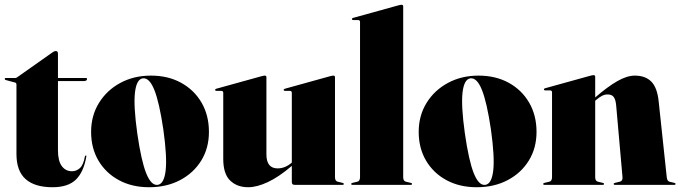

<svg xmlns="http://www.w3.org/2000/svg" viewBox="-23 -775 2852 805"><path d="M40 -429 3 -439Q-3 -440 -3 -444Q-3 -448 1 -448H41Q45 -448 49 -451L195 -554Q204 -561 211 -561Q220 -561 220 -550V-448H337Q342 -448 342 -444Q342 -435 327 -435H220V-145Q220 -100.5 236 -78.8Q252 -57 279 -57Q297 -57 311.8 -70Q326.5 -83 333 -119Q334 -123 337 -123Q340 -123 339 -119Q328 -54 295.2 -22Q262.5 10 197 10Q123 10 84.5 -24Q46 -58 46 -129V-420Q46 -428 40 -429Z M610 -458Q681.5 -458 736.2 -428Q791 -398 822 -344.8Q853 -291.5 853 -222Q853 -154 820.8 -101.8Q788.5 -49.5 732 -19.8Q675.5 10 602 10Q530.5 10 475.8 -19.5Q421 -49 390 -101.2Q359 -153.5 359 -222Q359 -290 391.8 -343.2Q424.5 -396.5 481.2 -427.2Q538 -458 610 -458ZM638.5 0Q665 -4 671.5 -60Q678 -116 662 -231Q645 -346 624 -398.2Q603 -450.5 575 -446.5Q549 -442 542.8 -386.5Q536.5 -331 552.5 -216Q569 -101 590 -48.5Q611 4 638.5 0Z M913 -109V-386Q913 -394 904.5 -394H885Q879 -394 879 -398.5Q879 -401.5 884 -403L1073.5 -455.5Q1083.5 -458 1087 -458Q1094 -458 1094 -451V-128Q1094 -69 1141 -69Q1172 -69 1199 -92L1200.5 -93.5V-386Q1200.5 -394 1192 -394H1172.5Q1166.5 -394 1166.5 -398.5Q1166.5 -401.5 1171.5 -403L1361 -455.5Q1370.5 -458 1374.5 -458Q1381.5 -458 1381.5 -451V-32Q1381.5 -15.5 1393.5 -13L1412.5 -8.5Q1418.5 -7 1418.5 -4Q1418.5 0 1413.5 0H1212.5Q1200.5 0 1200.5 -11V-79.5Q1146 -33 1100 -11.5Q1054 10 1017.5 10Q971 10 942 -18Q913 -46 913 -109Z M1667.5 -748V-32Q1667.5 -15.5 1679.5 -13L1698.5 -8.5Q1704.5 -7 1704.5 -4Q1704.5 0 1699.5 0H1454.5Q1449.5 0 1449.5 -4Q1449.5 -7 1455.5 -8.5L1474.5 -13Q1486.5 -15.5 1486.5 -32V-683Q1486.5 -691 1478 -691H1458.5Q1452.5 -691 1452.5 -695.5Q1452.5 -698.5 1457.5 -700L1647 -752.5Q1657 -755 1660.5 -755Q1667.5 -755 1667.5 -748Z M1983.5 -458Q2055 -458 2109.8 -428Q2164.5 -398 2195.5 -344.8Q2226.5 -291.5 2226.5 -222Q2226.5 -154 2194.2 -101.8Q2162 -49.5 2105.5 -19.8Q2049 10 1975.5 10Q1904 10 1849.2 -19.5Q1794.5 -49 1763.5 -101.2Q1732.5 -153.5 1732.5 -222Q1732.5 -290 1765.2 -343.2Q1798 -396.5 1854.8 -427.2Q1911.5 -458 1983.5 -458ZM2012 0Q2038.5 -4 2045 -60Q2051.5 -116 2035.5 -231Q2018.5 -346 1997.5 -398.2Q1976.5 -450.5 1948.5 -446.5Q1922.5 -442 1916.2 -386.5Q1910 -331 1926 -216Q1942.5 -101 1963.5 -48.5Q1984.5 4 2012 0Z M2472.5 -453V-366.5Q2524.5 -411.5 2565.2 -434.8Q2606 -458 2638.5 -458Q2683 -458 2707.8 -432.8Q2732.5 -407.5 2738.5 -351L2772.5 -32Q2774 -15.5 2784.5 -13L2803.5 -8.5Q2809.5 -7 2809.5 -4Q2809.5 0 2804.5 0H2555Q2550 0 2550 -4Q2550 -7 2556 -8.5L2575 -13Q2588.5 -16 2587 -32L2560.5 -332Q2558.5 -356.5 2550.5 -367.8Q2542.5 -379 2524.5 -379Q2512 -379 2500.2 -372.8Q2488.5 -366.5 2476.5 -356L2472.5 -352.5V-32Q2472.5 -15.5 2484.5 -13L2503.5 -8.5Q2509.5 -7 2509.5 -4Q2509.5 0 2504.5 0H2259.5Q2254.5 0 2254.5 -4Q2254.5 -7 2260.5 -8.5L2279.5 -13Q2291.5 -15.5 2291.5 -32V-388Q2291.5 -396 2283 -396H2263.5Q2257.5 -396 2257.5 -400.5Q2257.5 -403.5 2262.5 -405L2452 -457.5Q2462 -460 2465.5 -460Q2472.5 -460 2472.5 -453Z"/></svg>

Font: Fraunces 144pt S000 Black
Style: Regular
Weight: 900
Version: Version 1.000; ttfautohint (v1.8.3)